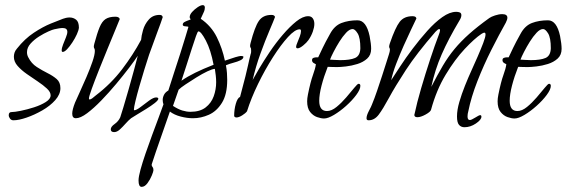

<svg xmlns="http://www.w3.org/2000/svg" viewBox="-20 -451 2205 747"><path d="M32 17Q24 17 19 10.5Q14 4 14 -3Q14 -15 25 -15Q37 -15 61.5 -20Q86 -25 112.5 -33.5Q139 -42 158 -54Q177 -66 177 -80Q177 -93 162.5 -106.5Q148 -120 127 -134Q106 -148 84.5 -163Q63 -178 48.5 -194.5Q34 -211 34 -230Q34 -238 36.5 -246Q39 -254 46 -262Q76 -300 111.5 -323.5Q147 -347 178 -359.5Q209 -372 225 -378Q230 -380 237 -381.5Q244 -383 251 -383Q265 -383 276 -374.5Q287 -366 287 -343Q286 -333 279 -317.5Q272 -302 261.5 -286Q251 -270 241 -259.5Q231 -249 224 -249Q220 -249 220 -255Q220 -264 225.5 -278Q231 -292 236.5 -305.5Q242 -319 242 -327Q242 -342 224 -342Q217 -342 208.5 -340.5Q200 -339 191 -337Q185 -336 168 -328.5Q151 -321 132 -309Q113 -297 99 -281.5Q85 -266 85 -248Q85 -237 90 -228Q102 -204 123 -190.5Q144 -177 165 -166.5Q186 -156 200.5 -143.5Q215 -131 215 -108Q215 -84 195 -61.5Q175 -39 144.5 -21.5Q114 -4 83.5 6.5Q53 17 32 17Z M424 63Q411 63 411 52Q411 42 426 31.5Q441 21 448 5Q451 -3 460 -33.5Q469 -64 480.5 -103.5Q492 -143 501.5 -179Q511 -215 516 -234Q505 -217 482.5 -187.5Q460 -158 432 -124.5Q404 -91 374.5 -60.5Q345 -30 319 -10.5Q293 9 275 9Q261 9 261 -9Q261 -24 272 -52Q278 -66 290.5 -93Q303 -120 316.5 -151.5Q330 -183 339.5 -210.5Q349 -238 349 -253Q349 -260 347 -262.5Q345 -265 345 -270Q345 -272 345.5 -274.5Q346 -277 347 -281Q358 -322 367.5 -345Q377 -368 391 -377Q405 -386 429 -386Q443 -386 446 -377Q442 -367 429 -335.5Q416 -304 398.5 -261.5Q381 -219 364.5 -177.5Q348 -136 337 -105.5Q326 -75 326 -68Q326 -64 329 -64Q333 -64 339.5 -69Q346 -74 353 -80Q412 -125 455 -181.5Q498 -238 529 -296Q530 -311 536.5 -334Q543 -357 559 -375Q575 -393 601 -393Q612 -393 613 -384Q608 -368 592.5 -327Q577 -286 560 -238Q552 -214 542 -181.5Q532 -149 522.5 -116Q513 -83 507 -58Q501 -33 501 -25Q501 -22 503 -22Q512 -23 527.5 -35Q543 -47 560 -59.5Q577 -72 588 -72Q590 -72 593 -71Q596 -70 596 -67Q596 -61 582 -50Q568 -39 548.5 -27Q529 -15 512.5 -5Q496 5 490 9Q480 17 468.5 30Q457 43 446 53Q435 63 424 63Z M531 276Q519 276 519 251Q519 237 526.5 209.5Q534 182 546 147Q558 112 571.5 75.5Q585 39 597 7Q609 -25 616 -45Q613 -53 613 -62Q613 -72 618 -82Q623 -92 635 -99Q644 -128 656.5 -166Q669 -204 681 -241.5Q693 -279 701.5 -307.5Q710 -336 713 -346Q713 -348 702 -348.5Q691 -349 691 -355Q691 -362 699 -366Q707 -370 714.5 -372.5Q722 -375 722 -376Q718 -380 718 -384Q718 -394 727.5 -404.5Q737 -415 749 -423Q761 -431 769 -431Q777 -431 777 -421Q777 -418 776 -413Q775 -408 772 -402L761 -378Q802 -350 823.5 -306.5Q845 -263 855 -215Q868 -219 882 -224Q896 -229 909 -232Q912 -233 915 -233Q918 -233 920 -233Q927 -233 927 -230Q927 -222 915.5 -216.5Q904 -211 888.5 -207Q873 -203 859 -197Q862 -181 863 -167Q864 -153 864 -140Q864 -84 843.5 -51Q823 -18 792.5 -4.5Q762 9 731 9Q708 9 683 2.5Q658 -4 641 -17Q622 38 603.5 90.5Q585 143 571 186Q570 188 570 190Q570 195 573.5 199Q577 203 577 211Q577 216 570.5 232Q564 248 553.5 262Q543 276 531 276ZM686 -137Q709 -153 739.5 -168Q770 -183 811 -199Q800 -257 781 -293Q762 -329 752 -329Q749 -329 742.5 -310.5Q736 -292 726.5 -262.5Q717 -233 706.5 -200Q696 -167 686 -137ZM721 -16Q758 -16 780 -33Q802 -50 811.5 -76.5Q821 -103 821 -131Q821 -144 819.5 -157Q818 -170 816 -183Q807 -183 787 -173.5Q767 -164 744.5 -150Q722 -136 702.5 -123Q683 -110 675 -102L653 -39Q673 -26 689.5 -21Q706 -16 721 -16Z M900 6Q894 6 891 1Q891 -25 897.5 -47.5Q904 -70 914 -74Q928 -126 935 -154.5Q942 -183 945 -197Q948 -211 950 -219.5Q952 -228 955 -240Q957 -245 957 -249Q957 -253 957 -256Q957 -264 955 -265.5Q953 -267 953 -273Q953 -275 953.5 -277.5Q954 -280 955 -284Q971 -346 987 -369.5Q1003 -393 1036 -393Q1048 -393 1050 -385Q1045 -371 1028.5 -332.5Q1012 -294 993.5 -243Q975 -192 963 -140Q971 -155 988.5 -184.5Q1006 -214 1029.5 -249Q1053 -284 1080 -315.5Q1107 -347 1132.5 -367.5Q1158 -388 1179 -388Q1191 -388 1197 -379.5Q1203 -371 1203 -358Q1203 -345 1197 -328Q1191 -311 1180 -295Q1173 -285 1159.5 -274Q1146 -263 1138 -263Q1132 -263 1132 -269Q1132 -274 1137 -285.5Q1142 -297 1146.5 -309.5Q1151 -322 1151 -330Q1151 -337 1146 -337Q1128 -337 1100.5 -307Q1073 -277 1042 -228.5Q1011 -180 984 -124.5Q957 -69 941 -18Q935 -10 922 -2Q909 6 900 6Z M1241 10Q1229 10 1213.5 4.5Q1198 -1 1186.5 -15.5Q1175 -30 1175 -57Q1175 -68 1178 -83Q1188 -133 1197.5 -159Q1207 -185 1209 -201Q1206 -202 1200 -206Q1194 -210 1194 -217Q1194 -224 1200 -226Q1206 -228 1211 -228H1218Q1226 -245 1235.5 -265Q1245 -285 1264 -319Q1281 -351 1308.5 -361.5Q1336 -372 1371 -372Q1405 -372 1418 -311Q1424 -280 1424 -261Q1424 -237 1408.5 -223Q1393 -209 1370.5 -202Q1348 -195 1326 -192.5Q1304 -190 1291 -190Q1278 -190 1268.5 -190.5Q1259 -191 1255 -191Q1240 -153 1231 -118Q1222 -83 1222 -59Q1222 -19 1252 -19Q1270 -19 1289.5 -35Q1309 -51 1327 -72Q1345 -93 1358 -109Q1371 -125 1375 -125Q1382 -125 1382 -117Q1382 -103 1366 -81.5Q1350 -60 1326.5 -39Q1303 -18 1279.5 -4Q1256 10 1241 10ZM1304 -217Q1342 -217 1361.5 -225.5Q1381 -234 1382 -263Q1382 -304 1371.5 -321Q1361 -338 1352 -338Q1340 -338 1326.5 -323.5Q1313 -309 1300.5 -289Q1288 -269 1278 -249.5Q1268 -230 1264 -219Q1269 -219 1280 -218Q1291 -217 1304 -217Z M1787 44Q1774 44 1766 35Q1758 26 1758 2Q1758 -23 1767 -54Q1776 -85 1789 -117.5Q1802 -150 1815.5 -179.5Q1829 -209 1838 -230Q1851 -260 1860 -283.5Q1869 -307 1869 -317Q1869 -324 1864 -324Q1861 -324 1853 -319Q1826 -301 1788 -260.5Q1750 -220 1714 -160.5Q1678 -101 1657 -24Q1655 -16 1636 -5.5Q1617 5 1604 5Q1592 5 1592 -4Q1592 -5 1592.5 -6Q1593 -7 1593 -8Q1602 -51 1618.5 -107.5Q1635 -164 1653.5 -220Q1672 -276 1687 -315Q1692 -328 1692 -333Q1692 -338 1689 -338Q1684 -338 1674 -327Q1601 -243 1559 -178.5Q1517 -114 1493.5 -70.5Q1470 -27 1453.5 -5Q1437 17 1414 17Q1406 17 1406 9Q1406 -2 1415.5 -20Q1425 -38 1427 -44Q1437 -68 1447 -97.5Q1457 -127 1466.5 -156Q1476 -185 1483 -207.5Q1490 -230 1493 -239Q1497 -251 1497 -257Q1497 -262 1495.5 -264Q1494 -266 1494 -270Q1494 -274 1497 -283Q1518 -344 1535 -366Q1552 -388 1585 -388Q1599 -388 1600 -379Q1593 -364 1579.5 -336Q1566 -308 1550.5 -273Q1535 -238 1521.5 -203Q1508 -168 1502 -139Q1515 -159 1536.5 -192Q1558 -225 1585.5 -261.5Q1613 -298 1642.5 -331Q1672 -364 1701 -384.5Q1730 -405 1755 -405Q1763 -405 1769 -402.5Q1775 -400 1775 -392Q1775 -383 1768 -372Q1725 -300 1698.5 -239.5Q1672 -179 1658 -113Q1682 -160 1703 -195.5Q1724 -231 1748.5 -260.5Q1773 -290 1805.5 -319Q1838 -348 1884 -381Q1891 -386 1906 -391Q1921 -396 1934 -396Q1954 -396 1954 -382Q1954 -375 1948 -363Q1922 -317 1892 -257.5Q1862 -198 1837.5 -135.5Q1813 -73 1802 -18Q1799 -8 1799 2Q1799 16 1808 16Q1814 16 1829 6.5Q1844 -3 1848 -3Q1853 -3 1853 3Q1853 15 1831.5 29.5Q1810 44 1787 44Z M1982 10Q1970 10 1954.5 4.5Q1939 -1 1927.5 -15.5Q1916 -30 1916 -57Q1916 -68 1919 -83Q1929 -133 1938.5 -159Q1948 -185 1950 -201Q1947 -202 1941 -206Q1935 -210 1935 -217Q1935 -224 1941 -226Q1947 -228 1952 -228H1959Q1967 -245 1976.5 -265Q1986 -285 2005 -319Q2022 -351 2049.5 -361.5Q2077 -372 2112 -372Q2146 -372 2159 -311Q2165 -280 2165 -261Q2165 -237 2149.5 -223Q2134 -209 2111.5 -202Q2089 -195 2067 -192.5Q2045 -190 2032 -190Q2019 -190 2009.5 -190.5Q2000 -191 1996 -191Q1981 -153 1972 -118Q1963 -83 1963 -59Q1963 -19 1993 -19Q2011 -19 2030.5 -35Q2050 -51 2068 -72Q2086 -93 2099 -109Q2112 -125 2116 -125Q2123 -125 2123 -117Q2123 -103 2107 -81.5Q2091 -60 2067.5 -39Q2044 -18 2020.5 -4Q1997 10 1982 10ZM2045 -217Q2083 -217 2102.5 -225.5Q2122 -234 2123 -263Q2123 -304 2112.5 -321Q2102 -338 2093 -338Q2081 -338 2067.5 -323.5Q2054 -309 2041.5 -289Q2029 -269 2019 -249.5Q2009 -230 2005 -219Q2010 -219 2021 -218Q2032 -217 2045 -217Z"/></svg>

Font: Bilbo
Style: Regular
Weight: 400
Designer: Robert E. Leuschke
Foundry: Robert E. Leuschke
Version: Version 1.100